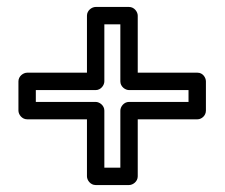

<svg xmlns="http://www.w3.org/2000/svg" viewBox="-20 -606 648 552"><path d="M280 -124V-288C280 -303 266 -313 255 -313H83V-347H255C270 -347 280 -361 280 -372V-536H326V-372C326 -357 340 -347 351 -347H522V-313H351C336 -313 326 -299 326 -288V-124ZM230 -99C230 -88 240 -74 255 -74H351C362 -74 376 -84 376 -99V-263H548C559 -263 572 -273 572 -288V-372C572 -383 563 -397 548 -397H376V-561C376 -572 366 -586 351 -586H255C244 -586 230 -576 230 -561V-397H58C47 -397 33 -387 33 -372V-288C33 -277 43 -263 58 -263H230Z"/></svg>

Font: Falling Sky
Style: ExtOu
Weight: 400
Designer: Paul D. Hunt
Foundry: Adobe Systems Incorporated
Version: Version 1.02